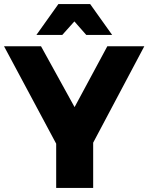

<svg xmlns="http://www.w3.org/2000/svg" viewBox="-25 -930 734 950"><path d="M689 -701 436 -224V0H253V-219L-5 -701H178L344 -400L506 -701ZM530 -757H402L343 -824L283 -757H155L264 -910H421Z"/></svg>

Font: Montserrat arm2
Style: Bold
Weight: 700
Designer: Julieta Ulanovsky
Foundry: Julieta Ulanovsky
Version: Version 6.000